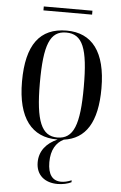

<svg xmlns="http://www.w3.org/2000/svg" viewBox="-60 -699 616 975"><g transform="rotate(5 248.5 -211.0)"><path d="M123 -637H371V-657H123ZM248 10H252C195 35 161 77 161 134C161 200 207 235 271 235C297 235 323 229 341 220V210C320 219 303 222 288 222C244 222 220 191 220 128C220 65 245 27 283 8C394 -7 451 -95 451 -268C451 -454 379 -545 250 -545C113 -545 46 -455 46 -268C46 -80 121 10 248 10ZM249 0C169 0 137 -74 137 -268C137 -464 166 -535 248 -535C332 -535 361 -464 361 -268C361 -74 332 0 249 0Z"/></g></svg>

Font: Noto Serif Display Condensed
Style: Regular
Weight: 400
Width: 3
Designer: Monotype Design Team
Foundry: Monotype Imaging Inc.
Version: Version 2.009